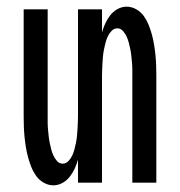

<svg xmlns="http://www.w3.org/2000/svg" viewBox="-20 -548 540 576"><path d="M140 8Q125 8 111 0Q97 -8 88 -21Q79 -34 73.5 -48Q68 -62 64 -77Q60 -92 57.5 -107.5Q55 -123 53.5 -138.5Q52 -154 51.5 -169.5Q51 -185 51 -200V-520H123V-200Q123 -190 123 -180Q123 -170 124 -160Q125 -150 126 -140Q127 -130 129 -120Q131 -110 133.5 -100.5Q136 -91 140 -82Q144 -73 151 -65Q158 -57 168 -57Q178 -57 185.5 -65Q193 -73 197 -82Q201 -91 203.5 -100.5Q206 -110 208 -120Q210 -130 211 -140Q212 -150 212.5 -160Q213 -170 213.5 -180Q214 -190 214 -200V-520H286V-451Q290 -465 296 -478Q302 -491 311 -502.5Q320 -514 333 -521Q346 -528 360 -528Q375 -528 389 -520Q403 -512 412 -499Q421 -486 426.5 -472Q432 -458 436 -443Q440 -428 442.5 -412.5Q445 -397 446.5 -381.5Q448 -366 448.5 -350.5Q449 -335 449 -320V0H377V-320Q377 -330 377 -340Q377 -350 376 -360Q375 -370 374 -380Q373 -390 371 -400Q369 -410 366.5 -419.5Q364 -429 360 -438Q356 -447 349 -455Q342 -463 332 -463Q322 -463 314.5 -455Q307 -447 303 -438Q299 -429 296.5 -419.5Q294 -410 292 -400Q290 -390 289 -380Q288 -370 287.5 -360Q287 -350 286.5 -340Q286 -330 286 -320V0H214V-69Q210 -55 204 -42Q198 -29 189 -17.5Q180 -6 167 1Q154 8 140 8Z"/></svg>

Font: Moesevka
Style: Regular
Weight: 400
Monospace: yes
Designer: Belleve Invis
Foundry: Belleve Invis
Version: Version 32.5.0; ttfautohint (v1.8.4)